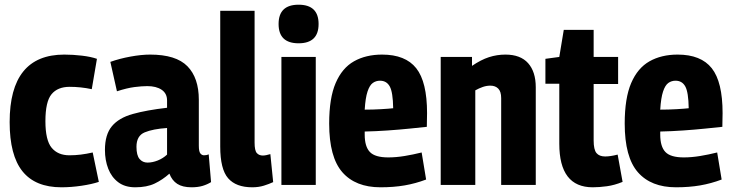

<svg xmlns="http://www.w3.org/2000/svg" viewBox="-20 -786 3113 816"><path d="M21 -267Q21 -554 253 -554Q290 -554 328 -549.5Q366 -545 392 -536L370 -407Q323 -417 276 -417Q225 -417 199 -385.5Q173 -354 173 -271Q173 -190 199.5 -158Q226 -126 275 -126Q299 -126 323.5 -129Q348 -132 374 -138L400 -13Q370 -3 326 3.5Q282 10 241 10Q130 10 75.5 -58Q21 -126 21 -267Z M426 -149Q426 -214 455.5 -249.5Q485 -285 544 -301.5Q603 -318 690 -328V-359Q690 -389 667 -404.5Q644 -420 606 -420Q583 -420 551.5 -416Q520 -412 477 -398L449 -523Q488 -537 534.5 -545.5Q581 -554 618 -554Q728 -554 776.5 -504.5Q825 -455 825 -362V-167Q825 -142 831.5 -134Q838 -126 847 -126Q859 -126 867 -130L877 -12Q861 -2 841 4Q821 10 794 10Q756 10 733.5 -4.5Q711 -19 700 -48Q671 -22 637.5 -6Q604 10 555 10Q511 10 482.5 -11.5Q454 -33 440 -69Q426 -105 426 -149ZM560 -162Q560 -126 573 -110.5Q586 -95 607 -95Q628 -95 650.5 -104Q673 -113 690 -129V-242Q630 -238 595 -223.5Q560 -209 560 -162Z M1062 -740V-180Q1062 -146 1071.5 -135.5Q1081 -125 1097 -125Q1109 -125 1129 -131L1141 -12Q1124 -4 1101.5 3Q1079 10 1052 10Q983 10 949.5 -28.5Q916 -67 916 -163V-740Z M1249 -602Q1164 -602 1164 -684Q1164 -766 1249 -766Q1334 -766 1334 -684Q1334 -602 1249 -602ZM1176 0V-544H1322V0Z M1597 10Q1491 10 1435 -54Q1379 -118 1379 -261Q1379 -369 1406.5 -433Q1434 -497 1484.5 -525.5Q1535 -554 1604 -554Q1703 -554 1749 -496Q1795 -438 1795 -305Q1795 -296 1794.5 -278Q1794 -260 1794 -247Q1765 -244 1721.5 -239.5Q1678 -235 1627.5 -231.5Q1577 -228 1530 -227Q1530 -222 1530 -214Q1530 -163 1552 -140Q1574 -117 1630 -117Q1663 -117 1699.5 -123Q1736 -129 1772 -138L1791 -23Q1746 -6 1699.5 2Q1653 10 1597 10ZM1530 -320Q1565 -320 1599.5 -322Q1634 -324 1651 -326Q1650 -394 1636.5 -418.5Q1623 -443 1595 -443Q1578 -443 1564.5 -433.5Q1551 -424 1542 -397Q1533 -370 1530 -320Z M1853 0V-544H1986V-506Q2024 -532 2058 -543Q2092 -554 2128 -554Q2192 -554 2224.5 -517.5Q2257 -481 2257 -415V0H2110V-369Q2110 -397 2097.5 -409.5Q2085 -422 2064 -422Q2048 -422 2032 -416.5Q2016 -411 2000 -402V0Z M2499 10Q2357 10 2357 -175V-430H2298V-536L2357 -544L2376 -659H2503V-544H2607V-429H2503V-189Q2503 -150 2515 -135.5Q2527 -121 2552 -121Q2574 -121 2605 -129L2626 -13Q2592 1 2559.5 5.5Q2527 10 2499 10Z M2853 10Q2747 10 2691 -54Q2635 -118 2635 -261Q2635 -369 2662.5 -433Q2690 -497 2740.5 -525.5Q2791 -554 2860 -554Q2959 -554 3005 -496Q3051 -438 3051 -305Q3051 -296 3050.5 -278Q3050 -260 3050 -247Q3021 -244 2977.5 -239.5Q2934 -235 2883.5 -231.5Q2833 -228 2786 -227Q2786 -222 2786 -214Q2786 -163 2808 -140Q2830 -117 2886 -117Q2919 -117 2955.5 -123Q2992 -129 3028 -138L3047 -23Q3002 -6 2955.5 2Q2909 10 2853 10ZM2786 -320Q2821 -320 2855.5 -322Q2890 -324 2907 -326Q2906 -394 2892.5 -418.5Q2879 -443 2851 -443Q2834 -443 2820.5 -433.5Q2807 -424 2798 -397Q2789 -370 2786 -320Z"/></svg>

Font: Georama SemiCondensed
Style: Bold
Weight: 700
Width: 4
Designer: Jean-Baptiste Levee
Foundry: Production Type
Version: Version 1.000